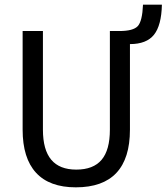

<svg xmlns="http://www.w3.org/2000/svg" viewBox="-20 -788 714 823"><path d="M307 -61Q380 -61 415.5 -103Q451 -145 451 -232V-655H492Q551 -655 570.5 -676Q590 -697 593 -768H674Q672 -679 640 -639Q608 -599 537 -599V-232Q537 -109 479 -47Q421 15 305 15Q192 15 134.5 -47.5Q77 -110 77 -232V-655H164V-232Q164 -146 199.5 -103.5Q235 -61 307 -61Z"/></svg>

Font: Intel One Mono
Style: Regular
Weight: 400
Monospace: yes
Designer: Fred Shallcrass
Foundry: Frere-Jones Type LLC
Version: Version 1.400;hotconv 1.1.0;makeotfexe 2.6.0;FJTRelease1.4